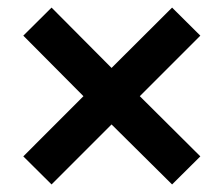

<svg xmlns="http://www.w3.org/2000/svg" viewBox="-20 -549 594 511"><path d="M276.9 -368.2 438 -528.8 513.2 -454.1 352.1 -293 513.2 -132.8 438 -58.1 276.9 -217.8 117.2 -58.1 42 -132.8 202.1 -293 42 -454.1 117.2 -528.8Z"/></svg>

Font: Sarala
Style: Bold
Weight: 700
Designer: Andres Torresi
Foundry: Huerta Tipografica
Version: Version 1.004;PS 001.003;hotconv 1.0.70;makeotf.lib2.5.58329